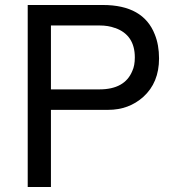

<svg xmlns="http://www.w3.org/2000/svg" viewBox="-20 -749 707 769"><path d="M184 -309V0H91V-729H392Q554 -729 600 -611Q617 -569 617 -515Q617 -418 554 -361Q496 -309 413 -309ZM184 -391H378Q480 -391 510 -465Q520 -486 520 -519Q520 -609 441 -637H440Q414 -647 378 -647H184Z"/></svg>

Font: Ekushey Lal Sabuj
Style: Regular
Weight: 400
Designer: Al Mamun Sumon
Foundry: Al Mamun Sumon
Version: Version 1.0